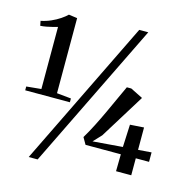

<svg xmlns="http://www.w3.org/2000/svg" viewBox="-123 -931 1068 1098"><g transform="rotate(15 411.5 -382.0)"><path d="M113.5 -343.5V-711Q103.5 -708 86.8 -703.8Q70 -699.5 50.8 -695.8Q31.5 -692 13.5 -691L8 -719Q38.5 -725 67 -737.5Q95.5 -750 118.5 -765.5Q141.5 -781 155.5 -795L206 -788V-343.5L290.5 -335V-312.5H26V-335ZM566.5 -815H620L197 51H144ZM647.5 0 649 -100.5H440L417 -140.5Q440.5 -179.5 463 -223.8Q485.5 -268 506.5 -313.2Q527.5 -358.5 546.8 -401Q566 -443.5 583 -479.5H609.5L682.5 -443L518.5 -178L473.5 -130L649.5 -144L655.5 -277.5L737.5 -283V-150.5L816 -156.5V-100.5H737.5V0Z"/></g></svg>

Font: Merriweather 120pt Medium
Style: Regular
Weight: 500
Version: Version 2.100